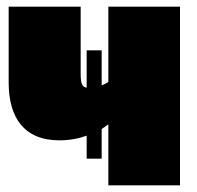

<svg xmlns="http://www.w3.org/2000/svg" viewBox="-20 -556 590 576"><path d="M305 -536V-310C299 -306 293 -303 285 -300V-405H240V-293C227 -295 222 -304 222 -334V-536H6V-308C6 -205 51 -135 158 -135C188 -135 215 -140 240 -149V-80H285V-169C292 -174 299 -178 305 -183V0H520V-536Z"/></svg>

Font: Fira Sans Ultra
Style: Regular
Weight: 950
Designer: Carrois Corporate & Edenspiekermann AG
Foundry: Carrois Corporate GbR & Edenspiekermann AG
Version: Version 4.203;PS 004.203;hotconv 1.0.88;makeotf.lib2.5.64775